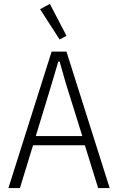

<svg xmlns="http://www.w3.org/2000/svg" viewBox="-20 -962 605 982"><path d="M541 0H482L414 -219H149L82 0H23L244 -698H320ZM401 -266 317 -535 285 -647H278L245 -535L163 -266ZM285 -760 185 -915 235 -942 320 -779Z"/></svg>

Font: IBM Plex Sans Condensed Light
Style: Regular
Weight: 300
Width: 3
Designer: Mike Abbink, Paul van der Laan, Pieter van Rosmalen
Foundry: Bold Monday
Version: Version 3.201